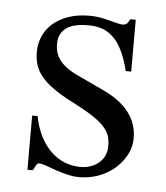

<svg xmlns="http://www.w3.org/2000/svg" viewBox="-37 -430 370 429"><g transform="rotate(5 148.0 -215.5)"><path d="M269.5 -131.3Q269.5 -111.8 260.3 -94.2Q251 -76.7 235.6 -63.2Q220.2 -49.8 199.5 -42Q178.7 -34.2 156.2 -34.2Q142.6 -34.2 129.6 -37.4Q116.7 -40.5 105 -44.4Q93.3 -48.3 83 -52.2Q72.8 -56.2 64.5 -57.1Q60.1 -57.1 56.9 -51.3Q53.7 -45.4 51.3 -40.5H39.1V-162.1H51.3Q56.2 -136.2 66.4 -116.5Q76.7 -96.7 90.6 -83.5Q104.5 -70.3 121.3 -63.7Q138.2 -57.1 156.2 -57.1Q169.9 -57.1 180.7 -61.3Q191.4 -65.4 199 -72.3Q206.5 -79.1 210.4 -88.1Q214.4 -97.2 214.4 -107.4Q214.8 -120.1 211.7 -130.6Q208.5 -141.1 199.2 -151.6Q189.9 -162.1 172.9 -173.3Q155.8 -184.6 128.4 -198.7Q101.1 -212.4 83.5 -224.9Q65.9 -237.3 55.7 -249.8Q45.4 -262.2 41.3 -275.4Q37.1 -288.6 37.1 -304.7Q37.1 -323.7 44.4 -340.3Q51.8 -356.9 65.9 -369.1Q80.1 -381.3 100.6 -388.4Q121.1 -395.5 147.9 -395.5Q159.2 -395.5 170.7 -393.6Q182.1 -391.6 192.1 -388.9Q202.1 -386.2 210 -384.3Q217.8 -382.3 222.2 -382.3Q227.5 -382.3 231 -384.5Q234.4 -386.7 238.8 -395.5H251V-279.3H238.8Q231.9 -306.6 222.9 -325Q213.9 -343.3 202.1 -354.2Q190.4 -365.2 176.8 -369.6Q163.1 -374 147 -374Q112.3 -374 96.7 -361.8Q81.1 -349.6 80.6 -329.6Q80.1 -319.3 82.3 -310.1Q84.5 -300.8 90.6 -292Q96.7 -283.2 107.7 -274.9Q118.7 -266.6 136.2 -258.8L191.4 -232.9Q269.5 -196.8 269.5 -131.3Z"/></g></svg>

Font: Surma
Style: Regular
Weight: 400
Designer: Sue Lloyd-Williams
Foundry: Sylheti Translation And Research
Version: Version 3.000